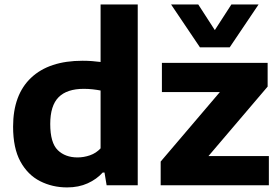

<svg xmlns="http://www.w3.org/2000/svg" viewBox="-20 -828 1250 858"><path d="M280 9.5Q214 9.5 159 -18.5Q104 -46.5 71.2 -106.2Q38.5 -166 38.5 -262Q38.5 -404.5 119 -480.5Q199.5 -556.5 349 -556.5Q370.5 -556.5 391.2 -555Q412 -553.5 429.5 -551V-808H595.5V0H456.5L447 -57H439Q412 -27 371.8 -8.8Q331.5 9.5 280 9.5ZM326.5 -124.5Q354.5 -124.5 382 -134Q409.5 -143.5 429.5 -165V-423.5Q414.5 -426.5 394.5 -428.8Q374.5 -431 354.5 -431Q279 -431 241.8 -393.5Q204.5 -356 204.5 -274Q204.5 -190 238 -157.2Q271.5 -124.5 326.5 -124.5ZM698 0V-106L962.5 -416.5H703.5V-547H1176V-441L911.5 -130.5H1181.5V0ZM873.5 -616.5 744.5 -808H866L940 -693.5L1014 -808H1135.5L1006.5 -616.5Z"/></svg>

Font: Encode Sans SemiExpanded SemiExpanded
Style: Bold
Weight: 700
Width: 6
Designer: Multiple Designers
Foundry: Impallari Type
Version: Version 3.000; ttfautohint (v1.8.3) -l 8 -r 50 -G 200 -x 14 